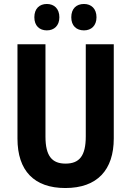

<svg xmlns="http://www.w3.org/2000/svg" viewBox="-20 -937 660 967"><path d="M153 -850C153 -807 179 -784 216 -784C253 -784 279 -808 279 -850C279 -893 253 -917 216 -917C179 -917 153 -894 153 -850ZM339 -850C339 -807 365 -784 403 -784C440 -784 466 -808 466 -850C466 -893 440 -917 403 -917C365 -917 339 -894 339 -850ZM553 -240V-714H412V-250C412 -152 380 -113 310 -113C243 -113 209 -150 209 -249V-714H68V-239C68 -77 152 10 309 10C470 10 553 -81 553 -240Z"/></svg>

Font: Noto Sans Devanagari Condensed
Style: Bold
Weight: 700
Width: 3
Designer: Jelle Bosma - Monotype Design Team
Foundry: Monotype Imaging Inc.
Version: Version 2.004